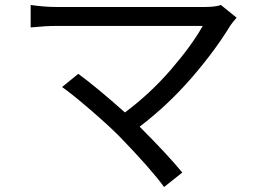

<svg xmlns="http://www.w3.org/2000/svg" viewBox="-20 -705 1040 770"><path d="M929 -634Q913 -616 904 -603Q842 -501 748 -392.5Q654 -284 540 -197Q653 -84 711 -13L638 45Q585 -28 458 -159Q413 -204 341 -266Q269 -328 229 -356L294 -409Q370 -353 481 -254Q583 -330 666.5 -427Q750 -524 793 -601H205Q163 -601 103 -595V-685Q159 -677 205 -677H801Q844 -677 866 -685Z"/></svg>

Font: Noto Sans SC
Style: Regular
Weight: 400
Designer: Ryoko NISHIZUKA  (kana, bopomofo & ideographs); Paul D. Hunt (Latin, Greek & Cyrillic); Sandoll Communications , Soo-you
Foundry: Adobe
Version: Version 2.002;hotconv 1.0.116;makeotfexe 2.5.65601